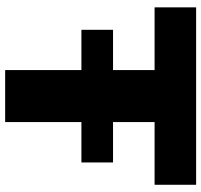

<svg xmlns="http://www.w3.org/2000/svg" viewBox="-38 -742 780 744"><g transform="rotate(90 352.0 -370.0)"><path d="M95.5 -295.5V-418H609.5V-295.5ZM251.5 0V-579H8.5V-740H696V-579H453V0Z"/></g></svg>

Font: Encode Sans SC SemiExpanded ExtraBold
Style: Regular
Weight: 800
Width: 6
Designer: Multiple Designers
Foundry: Impallari Type
Version: Version 3.002